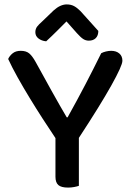

<svg xmlns="http://www.w3.org/2000/svg" viewBox="-20 -843 597 869"><path d="M534 -568Q534 -546 484 -456.5Q434 -367 337 -219V-2Q329 1 315.5 3.5Q302 6 288 6Q257 6 244 -5.5Q231 -17 231 -43V-218Q204 -258 174 -304.5Q144 -351 115 -398.5Q86 -446 60.5 -491.5Q35 -537 17 -576Q23 -590 37 -601.5Q51 -613 74 -613Q98 -613 112 -601.5Q126 -590 141 -563Q153 -542 172 -507Q191 -472 212 -434.5Q233 -397 252 -363.5Q271 -330 282 -312H286Q308 -352 328 -388.5Q348 -425 366 -460Q384 -495 402 -530Q420 -565 438 -602Q447 -607 459.5 -610Q472 -613 483 -613Q506 -613 520 -601Q534 -589 534 -568ZM281 -746Q262 -727 238.5 -703.5Q215 -680 189 -656Q168 -658 154 -669Q140 -680 140 -697Q140 -712 148 -722.5Q156 -733 172 -747L223 -796Q253 -823 282 -823Q301 -823 315 -815.5Q329 -808 344 -793L425 -703Q425 -682 413.5 -670.5Q402 -659 382 -659Q368 -659 356.5 -666.5Q345 -674 328 -693Z"/></svg>

Font: Baloo Thambi 2 Medium
Style: Regular
Weight: 500
Designer: Aadarsh Rajan and Ek Type
Foundry: Ek Type
Version: Version 1.640;hotconv 1.0.111;makeotfexe 2.5.65597; ttfautoh